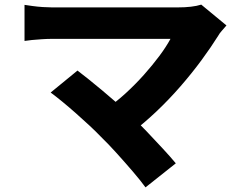

<svg xmlns="http://www.w3.org/2000/svg" viewBox="-20 -739 1040 830"><path d="M959 -629Q948 -616 938.5 -605.5Q929 -595 923 -584Q893 -536 851.5 -479.5Q810 -423 760 -365.5Q710 -308 655 -256Q600 -204 544 -162L434 -265Q481 -297 523.5 -336Q566 -375 602.5 -416Q639 -457 668.5 -496.5Q698 -536 717 -571Q698 -571 665.5 -571Q633 -571 591.5 -571Q550 -571 504.5 -571Q459 -571 413 -571Q367 -571 326.5 -571Q286 -571 254.5 -571Q223 -571 205 -571Q185 -571 161.5 -569.5Q138 -568 117.5 -566Q97 -564 86 -562V-718Q99 -716 120.5 -713Q142 -710 165 -708.5Q188 -707 205 -707Q219 -707 250 -707Q281 -707 322.5 -707Q364 -707 412 -707Q460 -707 509 -707Q558 -707 604 -707Q650 -707 687 -707Q724 -707 748 -707Q812 -707 850 -719ZM416 -148Q394 -171 366.5 -196.5Q339 -222 308.5 -249Q278 -276 250 -299Q222 -322 199 -339L315 -434Q336 -418 363.5 -396Q391 -374 421.5 -348.5Q452 -323 483.5 -295.5Q515 -268 544 -240Q578 -209 613.5 -171.5Q649 -134 682 -98.5Q715 -63 740 -33L609 71Q588 42 555 3.5Q522 -35 485.5 -75.5Q449 -116 416 -148Z"/></svg>

Font: Noto Sans SC Thin ExtraBold
Style: Regular
Weight: 800
Version: Version 2.004-H2;hotconv 1.0.118;makeotfexe 2.5.65603